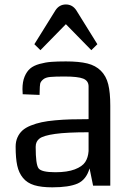

<svg xmlns="http://www.w3.org/2000/svg" viewBox="-20 -823 582 851"><path d="M49.3 0ZM468.8 0H392.6L377 -76.7Q362.3 -26.4 324 -9.5Q285.6 7.3 211.9 7.3Q163.1 7.3 131.8 -2.2Q100.6 -11.7 82 -34.2Q63.5 -56.6 56.4 -89.1Q49.3 -121.6 49.3 -172.9Q49.3 -195.8 57.4 -213.9Q65.4 -231.9 79.3 -244.6Q93.3 -257.3 116.5 -266.6Q139.6 -275.9 164.6 -281.2Q189.5 -286.6 224.9 -289.8Q260.3 -293 293.9 -293.9Q327.6 -294.9 372.6 -294.9V-439.9Q372.6 -464.8 349.1 -474.4Q325.7 -483.9 265.6 -483.9Q223.6 -483.9 202.6 -481.9Q181.6 -480 170.7 -470.5Q159.7 -460.9 158 -451.7Q156.2 -442.4 155.8 -417Q155.3 -407.7 155.3 -402.3L80.6 -405.3Q79.6 -413.1 79.6 -428.2Q79.6 -460.9 89.1 -483.6Q98.6 -506.3 113.8 -519.3Q128.9 -532.2 155.3 -539.6Q181.6 -546.9 207.5 -548.8Q233.4 -550.8 272 -550.8Q330.6 -550.8 367.2 -541.7Q403.8 -532.7 427.2 -509.3Q450.7 -485.8 459.7 -449.5Q468.8 -413.1 468.8 -354.5ZM372.6 -153.3V-236.8Q276.4 -236.8 224.6 -229.5Q172.9 -222.2 155.5 -209.2Q138.2 -196.3 138.2 -172.9Q138.2 -171.9 138.2 -169.9Q138.2 -95.7 150.4 -77.6Q162.6 -59.6 225.1 -59.6Q278.3 -59.6 311.5 -72.3Q344.7 -85 357.7 -104.7Q370.6 -124.5 372.6 -153.3ZM272 -715.8 159.2 -600.6 132.3 -627 226.1 -777.8Q243.2 -803.2 272 -803.2Q300.8 -803.2 317.9 -777.8L411.6 -627L384.8 -600.6Z"/></svg>

Font: Coda
Style: Regular
Weight: 400
Designer: vernon adams
Foundry: vernon adams
Version: Version 2.001; ttfautohint (v0.8) -r 50 -G 200 -x